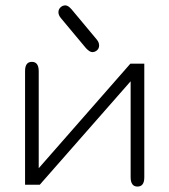

<svg xmlns="http://www.w3.org/2000/svg" viewBox="-20 -687 630 714"><path d="M246.1 -652.3 339.8 -540Q348.6 -529.3 348.6 -518.1Q348.6 -506.8 340.8 -500Q333 -493.2 323.2 -493.2Q313.5 -493.2 299.8 -507.8L206.1 -620.1Q197.3 -630.9 197.3 -641.6Q197.3 -652.3 205.1 -659.7Q212.9 -667 223.1 -667Q233.4 -667 246.1 -652.3ZM516.6 -450.2V-27.3Q516.6 6.8 491.2 6.8Q465.8 6.8 465.8 -28.3V-384.8L127.9 0H73.2V-422.9Q73.2 -457 98.6 -457Q124 -457 124 -421.9V-61.5L464.8 -450.2Z"/></svg>

Font: Jura
Style: Book
Weight: 400
Version: Version 2.5